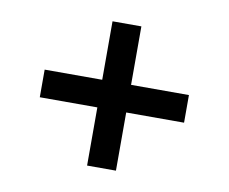

<svg xmlns="http://www.w3.org/2000/svg" viewBox="-59 -651 735 616"><g transform="rotate(10 308.0 -343.0)"><path d="M260.5 -108V-297.5H73V-387.5H260.5V-578H354.5V-387.5H543V-297.5H354.5V-108Z"/></g></svg>

Font: Overpass Mono Medium
Style: Regular
Weight: 500
Monospace: yes
Designer: Delve Withrington, Dave Bailey
Foundry: Delve Fonts LLC
Version: Version 4.000